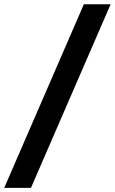

<svg xmlns="http://www.w3.org/2000/svg" viewBox="-69 -782 545 911"><path d="M455.9 -761.7 77.9 109.4H-49L328.9 -761.7Z"/></svg>

Font: Adwaita Sans
Style: Italic
Weight: 400
Italic angle: -9.39999°
Designer: Rasmus Andersson
Foundry: rsms
Version: Version 4.001;git-9221beed3